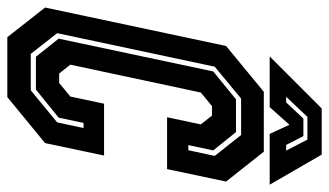

<svg xmlns="http://www.w3.org/2000/svg" viewBox="-215 -691 898 524"><g transform="rotate(90 234.0 -429.0)"><path d="M73.5 0 -7.5 -103 97.5 -597 222.5 -700H386L467.5 -597L433.5 -436H292L311.5 -528L287.5 -558.5H261.5L224.5 -528L148.5 -172L172.5 -141.5H198.5L235.5 -172L255 -264H396.5L362.5 -103L237 0ZM119 -64H218.5L306 -136L321.5 -208H307.5L293 -140L216.5 -78H127L77.5 -140L167 -562L243 -624H332.5L382.5 -562L368 -494H382L397.5 -566L340.5 -638H241L154 -566L62.5 -136ZM268 -858H394L476 -716H337.5L312.5 -770L264.5 -716H126ZM291 -819 236 -761H251.5L295.5 -808H343.5L367.5 -761H383L353 -819Z"/></g></svg>

Font: Tourney Condensed Regular
Style: Bold Italic
Weight: 700
Width: 3
Italic angle: -12°
Designer: Tyler Finck
Foundry: Etcetera Type Co
Version: Version 1.010; ttfautohint (v1.8.3)